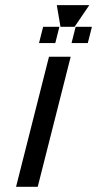

<svg xmlns="http://www.w3.org/2000/svg" viewBox="-20 -718 373 738"><path d="M125 0H41.7L168.3 -500H251.7ZM212.5 -615 198.3 -698.3H323.3L266.7 -615ZM192.5 -552.5H130L145.8 -615H208.3ZM317.5 -552.5H255L270.8 -615H333.3Z"/></svg>

Font: Yulong
Style: Italic
Weight: 400
Italic angle: -14.25°
Designer: GGBotNet
Foundry: f0n7.com
Version: 1.00